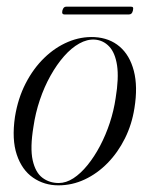

<svg xmlns="http://www.w3.org/2000/svg" viewBox="-20 -549 450 577"><path d="M264 -437.5Q309 -435 339.5 -409Q370 -383 382.2 -336Q394.5 -289 384 -224Q376.5 -175.5 355.5 -133.2Q334.5 -91 303.5 -59.2Q272.5 -27.5 234.8 -9.8Q197 8 155.5 8Q113 8 79.5 -15Q46 -38 30.5 -84Q15 -130 25 -198Q34 -253.5 57 -298.2Q80 -343 113 -375Q146 -407 184.8 -423.2Q223.5 -439.5 264 -437.5ZM156.5 1Q178.5 1 200.5 -13.2Q222.5 -27.5 243 -52.8Q263.5 -78 280.8 -110.8Q298 -143.5 310 -180Q322 -216.5 327.5 -254Q337.5 -314.5 331.8 -352.5Q326 -390.5 308.2 -409.2Q290.5 -428 265 -430Q242 -431.5 218.2 -418.2Q194.5 -405 172.5 -380Q150.5 -355 131.8 -321.5Q113 -288 99.8 -248.8Q86.5 -209.5 80.5 -168Q70 -104.5 78.2 -67.5Q86.5 -30.5 107.5 -14.8Q128.5 1 156.5 1ZM167.5 -517.5Q169.5 -524 172.2 -526.5Q175 -529 179.5 -529H373Q378 -529 379.5 -526.8Q381 -524.5 379.5 -517.5Q378 -511 375 -508.2Q372 -505.5 367 -505.5H174Q169.5 -505.5 167.8 -508.2Q166 -511 167.5 -517.5Z"/></svg>

Font: Fraunces 120pt Light
Style: Italic
Weight: 300
Italic angle: -16°
Version: Version 1.000;[b76b70a41]